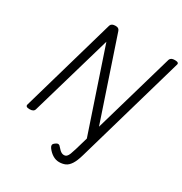

<svg xmlns="http://www.w3.org/2000/svg" viewBox="-283 -1219 1622 1714"><g transform="rotate(30 528.0 -362.0)"><path d="M732 130Q713 197 690 232Q667 267 639 279Q611 291 576 291Q542 291 510.5 272Q479 253 454 219Q444 205 444 192.5Q444 180 463 166Q478 154 490.5 154.5Q503 155 512 167Q526 183 537.5 194Q549 205 560 210Q571 215 582 215Q599 215 610 205Q621 195 630 172Q639 149 650 112L687 -15L406 -851L163 -14Q159 0 146.5 7Q134 14 112 14Q68 14 76 -14L356 -988Q361 -1002 373.5 -1008.5Q386 -1015 407 -1015Q425 -1015 435 -1008.5Q445 -1002 450 -988L728 -161L967 -988Q972 -1002 984.5 -1008.5Q997 -1015 1018 -1015Q1064 -1015 1054 -988Z"/></g></svg>

Font: Playwrite AU NSW
Style: Regular
Weight: 400
Designer: Veronika Burian, José Scaglione
Foundry: TypeTogether
Version: Version 1.002